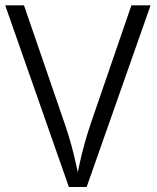

<svg xmlns="http://www.w3.org/2000/svg" viewBox="-20 -727 606 739"><path d="M329.6 -252.4C312 -200.2 297.4 -147.9 286.1 -95.7L279.3 -63.5L272.5 -95.7C261.7 -145.5 247.6 -196.8 229.5 -249.5L72.3 -706.5H0L245.1 -7.3H313.5L559.6 -706.5H485.8Z"/></svg>

Font: Sahel Light
Style: Regular
Weight: 300
Foundry: Saber Rastikerdar (saber.rastikerdar@gmail.com)
Version: Version 3.4.0